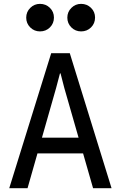

<svg xmlns="http://www.w3.org/2000/svg" viewBox="-20 -998 640 1018"><path d="M29 0 251.5 -716H350L571.5 0H473.5L321 -531.5L301 -609H298L277.5 -531.5L126 0ZM127 -184.5 153 -268H446L472.5 -184.5ZM192 -831.5Q161.5 -831.5 140.2 -852.8Q119 -874 119 -904.5Q119 -935 140.5 -956.2Q162 -977.5 192 -977.5Q223 -977.5 244.5 -956.5Q266 -935.5 266 -904.8Q266 -874 244.8 -852.8Q223.5 -831.5 192 -831.5ZM410 -831.5Q379.5 -831.5 358.2 -852.8Q337 -874 337 -904.5Q337 -935 358.5 -956.2Q380 -977.5 410 -977.5Q441 -977.5 462.5 -956.5Q484 -935.5 484 -904.8Q484 -874 462.8 -852.8Q441.5 -831.5 410 -831.5Z"/></svg>

Font: Google Sans Code
Style: Regular
Weight: 400
Monospace: yes
Designer: Google Sans Code Authors
Foundry: Google LLC
Version: Version 6.000